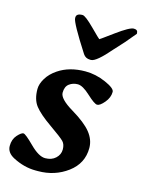

<svg xmlns="http://www.w3.org/2000/svg" viewBox="-112 -783 640 857"><g transform="rotate(15 208.0 -354.5)"><path d="M161.6 -716.3Q174.8 -716.3 217.3 -673.8Q259.8 -631.3 261.2 -631.3Q262.7 -631.3 321 -674.1Q379.4 -716.8 398.2 -716.8Q417 -716.8 417 -701.2V-697.8Q417 -696.8 375.5 -648.4Q367.2 -639.6 361.3 -632.8Q355.5 -626 352.5 -623L335.4 -604.5Q273.4 -532.2 249.5 -532.2H245.6Q224.1 -532.2 212.9 -549.3Q132.8 -673.8 132.8 -694.3V-697.3Q132.8 -716.3 161.6 -716.3ZM52.2 -345.2Q52.2 -368.7 68.4 -395.3Q84.5 -421.9 114.3 -441.9Q165.5 -476.6 239.7 -476.6Q287.1 -476.6 333.5 -456.3Q379.9 -436 379.9 -419.4Q379.9 -393.1 360.1 -369.6Q340.3 -346.2 327.6 -346.2Q314.9 -346.2 279.5 -379.2Q244.1 -412.1 221.4 -412.1Q198.7 -412.1 181.9 -399.4Q165 -386.7 165 -358.4Q165 -330.1 228 -292.5Q291 -254.9 317.6 -221.7Q344.2 -188.5 344.2 -150.4Q344.2 -79.1 285.4 -35.4Q226.6 8.3 149.4 8.3H138.2Q85 8.3 32.7 -19Q-1.5 -37.1 -1.5 -67.9Q-1.5 -98.6 16.1 -118.2Q33.7 -137.7 43.5 -137.7Q53.2 -137.7 94.2 -96.7Q135.3 -55.7 165 -55.7Q194.8 -55.7 213.1 -72.8Q231.4 -89.8 231.4 -113.5Q231.4 -137.2 219 -150.1Q206.5 -163.1 151.6 -201.4Q96.7 -239.7 74.5 -268.3Q52.2 -296.9 52.2 -345.2Z"/></g></svg>

Font: Averia Serif Libre
Style: Bold Italic
Weight: 700
Italic angle: -6.90001°
Version: Version 1.002